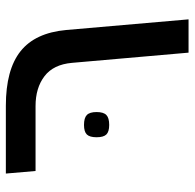

<svg xmlns="http://www.w3.org/2000/svg" viewBox="-24 -624 649 640"><g transform="rotate(-90 300.0 -304.5)"><path d="M266 -510H49.5L41 -609H267Q387 -609 448.5 -560.2Q510 -511.5 519.5 -408L555 0H444L410 -388.5Q404.5 -450.5 365.5 -480.2Q326.5 -510 266 -510ZM162 -306.5Q162 -329.5 171.2 -339Q180.5 -348.5 203 -348.5Q226.5 -348.5 236.2 -339Q246 -329.5 246 -306.5Q246 -283.5 236.2 -274Q226.5 -264.5 203 -264.5Q180.5 -264.5 171.2 -274Q162 -283.5 162 -306.5Z"/></g></svg>

Font: JuliaMono Medium
Style: Italic
Weight: 500
Italic angle: -9°
Monospace: yes
Designer: cormullion
Foundry: corm
Version: Version 0.054; ttfautohint (v1.8.4)